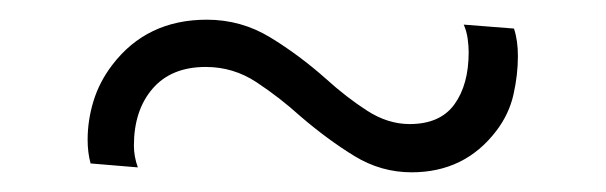

<svg xmlns="http://www.w3.org/2000/svg" viewBox="-20 -347 615 195"><path d="M120 -177Q116 -188 116 -199Q116 -235 135 -257Q154 -279 189 -279Q217 -279 240.5 -263.5Q264 -248 285 -229Q313 -205 340 -188.5Q367 -172 398 -172Q452 -172 484 -214Q497 -231 501.5 -251Q506 -271 506 -290Q506 -298 505 -305Q504 -312 502 -318L451 -322Q454 -315 455 -307.5Q456 -300 456 -294Q456 -261 441.5 -241Q427 -221 396 -221Q374 -221 353 -234.5Q332 -248 311 -267Q284 -291 254.5 -309Q225 -327 190 -327Q129 -327 94 -281Q81 -264 75 -244.5Q69 -225 69 -205Q69 -192 72 -181Z"/></svg>

Font: Jost-300-LightPL
Style: Regular
Weight: 300
Version: Version 3.300; ttfautohint (v0.97) -l 8 -r 50 -G 200 -x 14 -